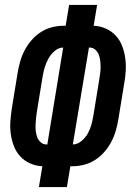

<svg xmlns="http://www.w3.org/2000/svg" viewBox="-20 -755 540 775"><path d="M137 0 151 -84Q125 -85 101.5 -95.5Q78 -106 61.5 -124Q45 -142 36 -165.5Q27 -189 23.5 -214.5Q20 -240 22 -266.5Q24 -293 28 -319L51 -460Q55 -484 61.5 -507Q68 -530 79.5 -552Q91 -574 107.5 -593Q124 -612 145 -625.5Q166 -639 189.5 -645Q213 -651 236 -651H245L259 -735H372L358 -651Q384 -650 407.5 -639.5Q431 -629 447.5 -611Q464 -593 473 -569.5Q482 -546 485.5 -520.5Q489 -495 487.5 -468.5Q486 -442 481 -416L458 -275Q454 -251 447.5 -228Q441 -205 429.5 -183Q418 -161 401.5 -142Q385 -123 364 -109.5Q343 -96 319.5 -90Q296 -84 273 -84H264L250 0ZM274 -172Q292 -172 308.5 -185.5Q325 -199 334.5 -216.5Q344 -234 349 -252Q354 -270 357 -289L380 -430Q382 -443 384 -456.5Q386 -470 386 -483.5Q386 -497 384.5 -510Q383 -523 378.5 -534.5Q374 -546 364.5 -554.5Q355 -563 342 -563H339ZM167 -172H171L235 -563Q217 -563 201 -549.5Q185 -536 175.5 -518.5Q166 -501 160.5 -483Q155 -465 152 -446L129 -305Q127 -292 125.5 -278.5Q124 -265 123.5 -251.5Q123 -238 124.5 -225Q126 -212 130.5 -200.5Q135 -189 144.5 -180.5Q154 -172 167 -172Z"/></svg>

Font: Iosevka Curly Oblique
Style: Bold
Weight: 700
Italic angle: -9°
Monospace: yes
Designer: Belleve Invis
Foundry: Belleve Invis
Version: Version 11.1.0; ttfautohint (v1.8.3)